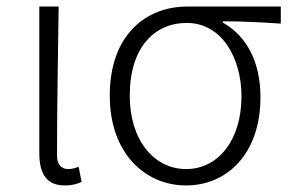

<svg xmlns="http://www.w3.org/2000/svg" viewBox="-20 -553 890 586"><path d="M178 13C201 13 217 8 229 2L220 -44C207 -39 198 -37 188 -37C168 -37 154 -50 154 -78C154 -225 157 -379 159 -533H100V-85C100 -19 125 13 178 13Z M548 13C673 13 775 -84 775 -256C775 -365 732 -444 660 -484V-488C721 -488 775 -485 837 -481V-533H551C428 -533 315 -449 315 -261C315 -85 423 13 548 13ZM548 -37C451 -37 376 -124 376 -261C376 -409 452 -483 550 -483C657 -483 717 -376 717 -259C717 -124 645 -37 548 -37Z"/></svg>

Font: Noto Sans Japanese Light
Style: Regular
Weight: 300
Designer: Ryoko NISHIZUKA (kana & ideographs); Paul D. Hunt (Latin, Greek & Cyrillic); Wenlong ZHANG (bopomofo); Sandoll Communica
Foundry: Adobe Systems Incorporated
Version: Version 1.000;PS 1;hotconv 1.0.78;makeotf.lib2.5.61930